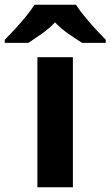

<svg xmlns="http://www.w3.org/2000/svg" viewBox="-79 -786 464 806"><path d="M227 0H78V-546H227ZM240 -766Q254 -744 276.5 -716.5Q299 -689 323 -663Q347 -637 365 -619V-606H266Q240 -622 209 -643.5Q178 -665 152 -692Q126 -665 96 -644Q66 -623 40 -606H-59V-619Q-40 -638 -16.5 -663.5Q7 -689 29.5 -716.5Q52 -744 66 -766Z"/></svg>

Font: Noto Sans Cham
Style: Bold
Weight: 700
Version: Version 2.002